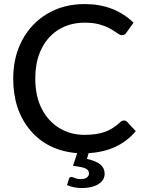

<svg xmlns="http://www.w3.org/2000/svg" viewBox="-20 -746 706 944"><path d="M383 178.5Q342 178.5 309.5 164L319 133.5Q322 124 331 124Q335.5 124 341.5 126.8Q347.5 129.5 356 132Q364.5 134.5 377.5 134.5Q397 134.5 407.2 126.5Q417.5 118.5 417.5 106.5Q417.5 88.5 397.2 81Q377 73.5 339 69L359.5 7Q214 -5 129.5 -104.8Q45 -204.5 45 -359Q45 -467 89.8 -549.8Q134.5 -632.5 213.8 -679.2Q293 -726 397 -726Q541.5 -726 636.5 -634.5L601.5 -585.5Q594.5 -573 579 -573Q573 -573 566 -577Q559 -581 550 -587.5Q536.5 -597 516.5 -607.8Q496.5 -618.5 467.2 -626.5Q438 -634.5 396.5 -634.5Q325 -634.5 270.2 -601.5Q215.5 -568.5 184.5 -507Q153.5 -445.5 153.5 -359Q153.5 -272 185.8 -210.2Q218 -148.5 272.8 -115.8Q327.5 -83 394.5 -83Q456.5 -83 496.8 -98Q537 -113 571.5 -145.5Q579 -153.5 590 -153.5Q598.5 -153.5 605.5 -146.5L647.5 -101Q563.5 -1.5 415.5 7L407.5 35.5Q453.5 45.5 474 63.2Q494.5 81 494.5 108Q494.5 140.5 463.5 159.5Q432.5 178.5 383 178.5Z"/></svg>

Font: Verano Sans Medium
Style: Regular
Weight: 500
Designer: Lukasz Dziedzic with Adam Twardoch and Botio Nikoltchev
Foundry: tyPoland Lukasz Dziedzic
Version: Version 3.001;December 28, 2019;FontCreator 12.0.0.2547 64-b